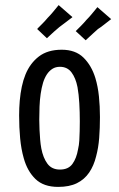

<svg xmlns="http://www.w3.org/2000/svg" viewBox="-20 -723 467 753"><path d="M208 10Q151 10 119 -21Q87 -52 73 -103Q63 -138 59 -180.5Q55 -223 55 -270Q55 -300 57.5 -328.5Q60 -357 65.5 -383Q71 -409 80 -431Q98 -475 132.5 -501.5Q167 -528 222 -528Q276 -528 307.5 -497Q339 -466 354 -417Q364 -384 368 -345Q372 -306 372 -264Q372 -221 369 -182Q366 -143 357 -110Q348 -73 329.5 -46Q311 -19 281.5 -4.5Q252 10 208 10ZM215 -58Q248 -58 264 -80Q280 -102 286 -137Q290 -154 291 -171.5Q292 -189 292.5 -208.5Q293 -228 293 -247Q293 -284 291 -318.5Q289 -353 284 -381Q277 -417 260.5 -439Q244 -461 215 -461Q198 -461 185.5 -453Q173 -445 164 -431.5Q155 -418 149 -399Q143 -379 139.5 -355Q136 -331 135 -304.5Q134 -278 134 -253Q134 -234 135 -214Q136 -194 137.5 -175.5Q139 -157 142 -141Q149 -104 166 -81Q183 -58 215 -58ZM316 -565 277 -601Q277 -601 283 -607Q289 -613 299 -623Q309 -633 319 -645Q329 -655 339 -667Q349 -679 355.5 -687Q362 -695 362 -695L416 -648Q416 -648 407.5 -641.5Q399 -635 387 -625.5Q375 -616 364 -609Q355 -601 343.5 -590.5Q332 -580 324 -572.5Q316 -565 316 -565ZM164 -573 126 -609Q125 -609 131 -615Q137 -621 147 -631Q157 -641 167 -653Q177 -663 187 -675Q197 -687 203.5 -695Q210 -703 210 -703L264 -656Q265 -656 256 -649.5Q247 -643 235 -633.5Q223 -624 213 -617Q203 -609 191.5 -598.5Q180 -588 172 -580.5Q164 -573 164 -573Z"/></svg>

Font: Truculenta Medium
Style: Regular
Weight: 500
Version: Version 1.002